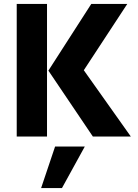

<svg xmlns="http://www.w3.org/2000/svg" viewBox="-20 -694 702 976"><path d="M219 0H65V-674H219ZM295 262H189L260 51H411ZM645 0H452L226 -335L444 -674H627L406 -337Z"/></svg>

Font: Hind Jalandhar
Style: Bold
Weight: 700
Designer: Namrata Goyal
Foundry: Indian Type Foundry
Version: Version 0.702;PS 1.0;hotconv 1.0.81;makeotf.lib2.5.63406